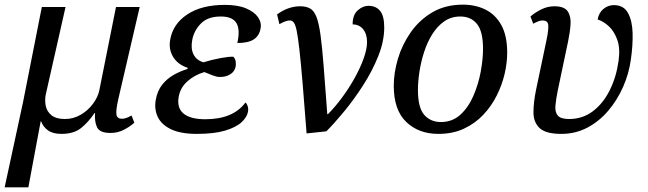

<svg xmlns="http://www.w3.org/2000/svg" viewBox="-54 -566 2786 826"><path d="M-34 240 45 -126 126 -536H228L143 -160Q138 -137 142.5 -112Q147 -87 167 -70.5Q187 -54 225 -54Q262 -54 293.5 -72.5Q325 -91 346 -119.5Q367 -148 373 -176L445 -536H547L455 -140Q444 -91 447 -73Q450 -55 471 -55Q487 -55 512 -69L524 -38Q502 -19 476.5 -6.5Q451 6 421 6Q375 6 363.5 -18.5Q352 -43 355 -80H353Q325 -39 294 -14.5Q263 10 210 10Q173 10 152 -5.5Q131 -21 123 -44H121L68 240Z M793 10Q723 10 681.5 -10Q640 -30 624.5 -63.5Q609 -97 616 -136Q623 -176 644 -202Q665 -228 693.5 -244Q722 -260 752 -269L754 -274Q711 -288 691 -321Q671 -354 678 -394Q689 -462 751 -503.5Q813 -545 913 -545Q969 -545 1004.5 -530Q1040 -515 1056 -492Q1072 -469 1067 -444Q1062 -413 1038.5 -397Q1015 -381 967 -381Q980 -439 963 -467Q946 -495 896 -495Q839 -495 809.5 -464Q780 -433 773 -394Q766 -357 778.5 -332Q791 -307 821 -298Q857 -309 894.5 -316Q932 -323 950 -322Q959 -312 960 -300.5Q961 -289 960 -281Q956 -258 936 -246Q916 -234 890 -235Q878 -235 860 -242Q842 -249 825 -256Q782 -243 752 -216Q722 -189 715 -151Q706 -102 735.5 -77.5Q765 -53 829 -53Q949 -53 1002 -125Q1008 -120 1011.5 -109.5Q1015 -99 1013 -86Q1009 -62 985 -40Q961 -18 914 -4Q867 10 793 10Z M1138 -504Q1186 -539 1237 -539Q1263 -539 1280 -529.5Q1297 -520 1307.5 -493Q1318 -466 1325 -414.5Q1332 -363 1338.5 -280Q1345 -197 1354 -75H1357Q1387 -105 1417 -145.5Q1447 -186 1471.5 -230Q1496 -274 1510.5 -314.5Q1525 -355 1525 -385Q1525 -420 1508 -440.5Q1491 -461 1463 -461Q1463 -502 1485 -521.5Q1507 -541 1531 -541Q1563 -541 1581 -519.5Q1599 -498 1599 -448Q1599 -389 1573.5 -325Q1548 -261 1508.5 -199.5Q1469 -138 1426.5 -86.5Q1384 -35 1350 -1L1265 8Q1255 -124 1247.5 -212Q1240 -300 1234 -353Q1228 -406 1222.5 -433Q1217 -460 1210 -469Q1203 -478 1193 -478Q1176 -478 1148 -462Z M1832 10Q1747 10 1693.5 -41.5Q1640 -93 1640 -197Q1640 -253 1658 -313.5Q1676 -374 1713 -427Q1750 -480 1806 -513Q1862 -546 1938 -546Q1991 -546 2034 -525Q2077 -504 2102.5 -458.5Q2128 -413 2128 -339Q2128 -296 2117 -248.5Q2106 -201 2083 -155Q2060 -109 2025 -72Q1990 -35 1942 -12.5Q1894 10 1832 10ZM1843 -41Q1892 -41 1926.5 -72.5Q1961 -104 1982.5 -153.5Q2004 -203 2014 -257Q2024 -311 2024 -356Q2024 -431 1998 -463Q1972 -495 1926 -495Q1887 -495 1857 -474Q1827 -453 1805.5 -418.5Q1784 -384 1770.5 -342Q1757 -300 1750.5 -257.5Q1744 -215 1744 -179Q1744 -103 1771 -72Q1798 -41 1843 -41Z M2361 10Q2294 10 2267.5 -15Q2241 -40 2241 -82.5Q2241 -125 2252 -179L2297 -393Q2307 -441 2304.5 -459.5Q2302 -478 2280 -478Q2271 -478 2261 -474Q2251 -470 2240 -464L2228 -495Q2246 -511 2273.5 -525Q2301 -539 2331 -539Q2374 -539 2388.5 -517Q2403 -495 2400.5 -460.5Q2398 -426 2390 -388L2346 -179Q2338 -140 2335.5 -112Q2333 -84 2345.5 -69Q2358 -54 2394 -54Q2452 -54 2496 -87Q2540 -120 2568.5 -176.5Q2597 -233 2607 -303Q2615 -359 2601 -396.5Q2587 -434 2563 -455Q2539 -476 2517 -482Q2522 -511 2542 -527.5Q2562 -544 2587 -544Q2629 -544 2647.5 -510.5Q2666 -477 2667.5 -424Q2669 -371 2660 -310Q2652 -250 2627 -193Q2602 -136 2563 -90Q2524 -44 2473 -17Q2422 10 2361 10Z"/></svg>

Font: NotoSerif-Italic
Style: Regular
Weight: 400
Italic angle: -12°
Designer: Monotype Design Team
Foundry: Monotype Imaging Inc.
Version: Version 2.007; ttfautohint (v1.8) -l 8 -r 50 -G 200 -x 14 -D